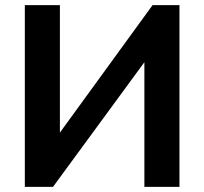

<svg xmlns="http://www.w3.org/2000/svg" viewBox="-20 -730 798 750"><path d="M214 -710V-212L576 -710H681V0H544V-487L187 0H77V-710Z"/></svg>

Font: Raleway
Style: Bold
Weight: 700
Designer: Matt McInerney, Pablo Impallari, Rodrigo Fuenzalida
Foundry: Matt McInerney, Pablo Impallari, Rodrigo Fuenzalida
Version: Version 3.000